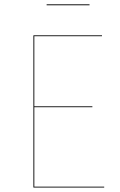

<svg xmlns="http://www.w3.org/2000/svg" viewBox="-20 -838 535 858"><path d="M380.1 -814.6V-818.5H188.4V-814.6ZM435.8 -680.1H129.3V0H445.6V-3.9H133.3V-358.9H392.8V-362.8H133.3V-676.2H435.6Z"/></svg>

Font: Fira Sans Four
Style: Regular
Weight: 100
Designer: Carrois Corporate & Edenspiekermann AG
Foundry: Carrois Corporate GbR & Edenspiekermann AG
Version: Version 4.203;PS 004.203;hotconv 1.0.88;makeotf.lib2.5.64775